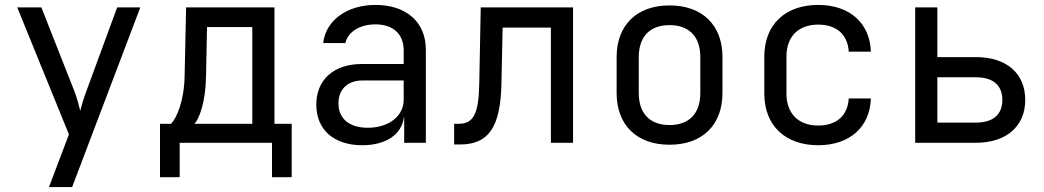

<svg xmlns="http://www.w3.org/2000/svg" viewBox="-20 -580 4240 780"><path d="M273 180 550 -550H456L331 -210C322 -187 311 -151 306 -130C301 -151 291 -187 282 -210L148 -550H50L260 -34L179 180Z M710 140V0H1085V140H1165V-77H1095V-550H736L730 -271C728 -168 697 -100 675 -77H630V140ZM770 -77C789 -97 815 -163 817 -269L821 -470H1005V-77Z M1505 -560C1390 -560 1303 -497 1293 -405H1383C1393 -450 1441 -481 1505 -481C1577 -481 1620 -442 1620 -375V-320H1450C1337 -320 1265 -257 1265 -155C1265 -53 1336 10 1452 10C1548 10 1613 -34 1621 -105H1622V0H1710V-378C1710 -490 1631 -560 1505 -560ZM1474 -61C1399 -61 1355 -98 1355 -160C1355 -217 1392 -253 1452 -253H1620V-175C1620 -108 1559 -61 1474 -61Z M1848 7C1965 7 2013 -63 2017 -238L2022 -468H2218V0H2308V-550H1933L1927 -242C1925 -118 1904 -77 1843 -77H1825V7Z M2700 8C2833 8 2915 -72 2915 -202V-349C2915 -478 2833 -558 2700 -558C2567 -558 2485 -478 2485 -348V-202C2485 -72 2567 8 2700 8ZM2700 -72C2622 -72 2575 -117 2575 -202V-348C2575 -433 2622 -478 2700 -478C2778 -478 2825 -433 2825 -348V-202C2825 -117 2778 -72 2700 -72Z M3304 10C3431 10 3514 -63 3518 -180H3428C3424 -110 3378 -70 3304 -70C3225 -70 3175 -117 3175 -200V-351C3175 -433 3225 -480 3304 -480C3378 -480 3424 -440 3428 -370H3518C3514 -487 3431 -560 3304 -560C3171 -560 3085 -481 3085 -350V-200C3085 -69 3171 10 3304 10Z M3945 0C4068 0 4145 -67 4145 -174C4145 -282 4069 -348 3945 -348H3788V-550H3698V0ZM3788 -266H3945C4014 -266 4052 -234 4052 -174C4052 -114 4014 -82 3945 -82H3788Z"/></svg>

Font: Tekne LDO
Style: Regular
Weight: 400
Monospace: yes
Designer: Alessio Laiso, Mario Rullo, Paolo Rosset
Foundry: Alessio Laiso
Version: Version 1.000;hotconv 1.0.109;makeotfexe 2.5.65596